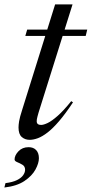

<svg xmlns="http://www.w3.org/2000/svg" viewBox="-45 -628 418 876"><path d="M70.5 -464 79 -493H353L346 -464ZM131 -114.5Q128 -104 126 -96.5Q124 -89 123.2 -84Q122.5 -79 122.5 -75Q122.5 -66 127.8 -62Q133 -58 142.5 -58Q154 -58 172.8 -67Q191.5 -76 218.2 -99.5Q245 -123 280 -166.5L288 -161Q253.5 -109 224.8 -75.5Q196 -42 172 -23.5Q148 -5 127.8 2.5Q107.5 10 90.5 10Q69 10 54.2 -3Q39.5 -16 39.5 -46.5Q39.5 -57.5 42.2 -75Q45 -92.5 56.5 -128L206.5 -608H286ZM21.5 99.5Q21.5 81 39.2 62.2Q57 43.5 85.5 43.5Q107.5 43.5 120 56.8Q132.5 70 132.5 94Q132.5 116.5 116.8 145.5Q101 174.5 66.5 197.8Q32 221 -25 227.5L-20 207.5Q12.5 203.5 32.2 193.8Q52 184 60.8 171.2Q69.5 158.5 69.5 146.5Q69.5 131 57.5 123.8Q45.5 116.5 33.5 111.8Q21.5 107 21.5 99.5Z"/></svg>

Font: Newsreader 60pt
Style: Italic
Weight: 400
Italic angle: -17°
Designer: Hugues Gentile
Foundry: Production Type
Version: Version 1.003